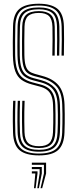

<svg xmlns="http://www.w3.org/2000/svg" viewBox="-20 -826 414 1028"><path d="M189 6Q117.8 6 84.8 -21.9Q51.8 -49.8 49.8 -116.2Q49 -147.8 48.6 -174.8Q48.2 -201.8 48.8 -228.5Q49.2 -255.2 50.5 -286.2H62.8Q61.8 -259.8 61.2 -234.2Q60.8 -208.8 60.9 -180.4Q61 -152 62 -116.8Q64 -56 93.6 -29.9Q123.2 -3.8 189 -3.8Q253 -3.8 281.8 -30Q310.5 -56.2 313 -116.8Q314 -140 314.2 -164.9Q314.5 -189.8 314.4 -215.2Q314.2 -240.8 313.2 -265.2Q311 -332 282.5 -363.4Q254 -394.8 204.2 -408L162.5 -419Q140.5 -425 126.5 -436.1Q112.5 -447.2 105.9 -469.6Q99.2 -492 98.2 -531.5Q97.5 -567.8 97.9 -604.1Q98.2 -640.5 99 -683.5Q99.8 -728 120.6 -747.2Q141.5 -766.5 188 -766.5Q229.8 -766.5 250.8 -748.1Q271.8 -729.8 273 -682.5Q273.8 -654.2 273.6 -613.6Q273.5 -573 272.8 -528.2H260.2Q261.2 -572.5 261.4 -612.9Q261.5 -653.2 260.8 -682Q259.8 -722 242.9 -739.4Q226 -756.8 188 -756.8Q148.5 -756.8 130.2 -739.9Q112 -723 111.2 -683Q110.5 -644 110.1 -605.9Q109.8 -567.8 110.5 -531.8Q111.2 -494.5 117.4 -474.4Q123.5 -454.2 135.5 -445Q147.5 -435.8 165.5 -430.8L207 -419.2Q264 -404 293.5 -369.1Q323 -334.2 325.5 -265.5Q326.5 -242 326.6 -216.1Q326.8 -190.2 326.5 -164.6Q326.2 -139 325.2 -116.2Q322.8 -50.8 291 -22.4Q259.2 6 189 6ZM189 -13.8Q130 -13.8 103 -37.6Q76 -61.5 74.2 -117.2Q73.5 -147.5 73.2 -173.9Q73 -200.2 73.5 -227.4Q74 -254.5 75 -286.2H87.2Q86.2 -257.5 85.8 -231.1Q85.2 -204.8 85.5 -177.4Q85.8 -150 86.8 -117.5Q88.2 -67 112.1 -45.4Q136 -23.8 189 -23.8Q240.2 -23.8 263.4 -45.5Q286.5 -67.2 288.2 -117.5Q289.2 -140.2 289.6 -164.2Q290 -188.2 289.8 -213.5Q289.5 -238.8 288.5 -264.2Q287.2 -301.5 276.9 -325.4Q266.5 -349.2 247 -363.4Q227.5 -377.5 198.8 -385L156.8 -396.2Q130 -403.2 111.8 -416.5Q93.5 -429.8 84 -456.4Q74.5 -483 73.5 -530.8Q73 -554 73 -578.9Q73 -603.8 73.4 -630.1Q73.8 -656.5 74.2 -684Q75.5 -738.8 101.9 -762.5Q128.2 -786.2 188 -786.2Q242.5 -786.2 269.2 -763.5Q296 -740.8 297.8 -683Q298.5 -655.8 298.4 -614.2Q298.2 -572.8 297.2 -528.2H285Q286 -572.2 286 -613.6Q286 -655 285.2 -682.8Q284 -735.8 259.9 -756Q235.8 -776.2 188 -776.2Q134.2 -776.2 111 -754.6Q87.8 -733 86.8 -683.8Q86 -647.5 85.5 -606.5Q85 -565.5 85.8 -531Q86.8 -487.5 94.9 -463Q103 -438.5 119.1 -426.4Q135.2 -414.2 159.8 -407.5L201.5 -396.5Q247.2 -384.2 273 -355.5Q298.8 -326.8 301 -264.8Q302 -237.2 302.2 -212.2Q302.5 -187.2 302.1 -163.9Q301.8 -140.5 300.8 -117.2Q298.5 -62.2 272.8 -38Q247 -13.8 189 -13.8ZM189 -33.5Q142.2 -33.5 121.2 -53.1Q100.2 -72.8 99 -117.8Q98.2 -145.8 97.9 -171.5Q97.5 -197.2 97.9 -225Q98.2 -252.8 99.5 -286.2H111.8Q110.8 -252.8 110.2 -226.6Q109.8 -200.5 110.1 -175.1Q110.5 -149.8 111.2 -118Q112.5 -78 130.5 -60.6Q148.5 -43.2 189 -43.2Q227.2 -43.2 244.6 -60.8Q262 -78.2 263.8 -118Q264.8 -144 265.1 -168Q265.5 -192 265.2 -215.5Q265 -239 264 -263.5Q263 -294.5 254.8 -314.2Q246.5 -334 231.2 -345.2Q216 -356.5 193.2 -362.5L151 -373.8Q117.8 -382.5 95.4 -398.4Q73 -414.2 61.6 -445.2Q50.2 -476.2 49 -530.2Q48.2 -562.5 48.5 -600.6Q48.8 -638.8 49.8 -684.8Q51 -750.8 84 -778.4Q117 -806 188 -806Q253.5 -806 287 -779.5Q320.5 -753 322.2 -684Q323 -657.2 323 -616.4Q323 -575.5 322 -528.2H309.5Q310.8 -571.5 310.8 -613.4Q310.8 -655.2 310 -683.5Q308.2 -746.2 278.5 -771.2Q248.8 -796.2 188 -796.2Q122.2 -796.2 92.8 -770.5Q63.2 -744.8 62 -684.2Q61.2 -650.5 60.9 -606.5Q60.5 -562.5 61.2 -530.5Q62.2 -481.8 72.1 -452.9Q82 -424 102.1 -408.8Q122.2 -393.5 153.8 -385L196 -373.8Q220.5 -367.5 238 -355.2Q255.5 -343 265.2 -321.1Q275 -299.2 276.2 -263.8Q277 -239.2 277.2 -214.5Q277.5 -189.8 277.2 -165.5Q277 -141.2 276 -117.8Q274.2 -72.8 254 -53.1Q233.8 -33.5 189 -33.5ZM197 181.8 215.2 102.8V56.5H150.5V45H226.8V102.8L205.8 181.8ZM162 181.8 169.2 102.8H150.5V91.2H180.8V102.8L170.8 181.8ZM179.5 181.8 192.2 102.8V79.5H150.5V68H203.8V102.8L188.2 181.8Z"/></svg>

Font: Big Shoulders Inline Text Thin Light
Style: Regular
Weight: 300
Version: Version 2.002